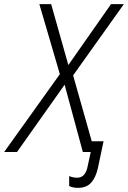

<svg xmlns="http://www.w3.org/2000/svg" viewBox="-77 -734 618 927"><path d="M300 173Q286 173 275 170.5Q264 168 257 164V116Q275 124 296 124Q335 124 346 70L361 0H323L235 -325L5 0H-57L212 -376L113 -714H170L253 -420L459 -714H521L276 -370L366 -52H423L396 76Q386 122 363.5 147.5Q341 173 300 173Z"/></svg>

Font: Noto Sans SemiCondensed Light
Style: Italic
Weight: 300
Width: 4
Italic angle: -12°
Designer: Monotype Design Team
Foundry: Monotype Imaging Inc.
Version: Version 2.013; ttfautohint (v1.8.4.7-5d5b)